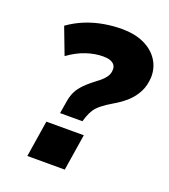

<svg xmlns="http://www.w3.org/2000/svg" viewBox="-132 -811 796 906"><g transform="rotate(20 266.0 -358.0)"><path d="M186 -243 194 -291Q198 -322 207 -345Q216 -368 235 -389.5Q254 -411 285 -435Q300 -446 314.5 -458Q329 -470 339.5 -485.5Q350 -501 350 -520Q351 -534 343.5 -544Q336 -554 322 -559Q308 -564 286 -564Q246 -564 202 -549.5Q158 -535 114 -503L63 -637Q102 -665 145.5 -682.5Q189 -700 235 -708Q281 -716 325 -716Q390 -716 436.5 -694.5Q483 -673 508 -635Q533 -597 532 -549Q530 -507 513.5 -474.5Q497 -442 469.5 -417Q442 -392 407 -372Q373 -352 353.5 -336Q334 -320 324 -304.5Q314 -289 307 -270L298 -243ZM110 0 139 -183H327L298 0Z"/></g></svg>

Font: Nunito Sans 11pt Black
Style: Italic
Weight: 900
Italic angle: -9°
Version: Version 3.101;gftools[0.9.27]